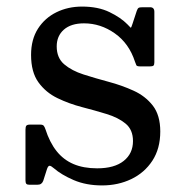

<svg xmlns="http://www.w3.org/2000/svg" viewBox="-20 -552 558 584"><path d="M390.5 -364.5Q393 -357 394.8 -353.5Q396.5 -350 407 -350H435Q443.5 -350 446.5 -352.2Q449.5 -354.5 449.5 -362.5V-516Q449.5 -530 436.5 -530H414Q404.5 -530 401.5 -528Q398.5 -526 396 -519L383 -479.5Q379 -466 377.2 -468Q375.5 -470 367.5 -478Q347.5 -498.5 313 -515.2Q278.5 -532 229.5 -532Q187 -532 151.8 -514.8Q116.5 -497.5 95.5 -464.8Q74.5 -432 74.5 -385Q74.5 -332.5 97 -301.5Q119.5 -270.5 154.8 -253.5Q190 -236.5 229.5 -226.2Q269 -216 304.2 -205.2Q339.5 -194.5 362 -176Q384.5 -157.5 384.5 -123Q384.5 -85 356.2 -62.5Q328 -40 275.5 -40Q234 -40 203.5 -53Q173 -66 152 -92.5Q131 -119 118 -159.5Q116 -165.5 113.2 -169.2Q110.5 -173 102 -173H71.5Q63 -173 60.2 -169.8Q57.5 -166.5 57.5 -157.5V-3.5Q57.5 4 60 7Q62.5 10 70 10H93Q101 10 105.2 6.8Q109.5 3.5 111.5 -2L123 -38Q126.5 -48 131 -47.8Q135.5 -47.5 143.5 -40.5Q166.5 -20.5 204.2 -4.2Q242 12 290.5 12Q339 12 379.2 -7.2Q419.5 -26.5 443.5 -63.2Q467.5 -100 467.5 -152Q467.5 -201.5 444.8 -230.8Q422 -260 386.2 -276.2Q350.5 -292.5 310.2 -303.2Q270 -314 234 -325.5Q198 -337 175.2 -356.5Q152.5 -376 152.5 -411Q152.5 -442.5 174.2 -461.8Q196 -481 235.5 -481Q286 -481 329.2 -450.5Q372.5 -420 390.5 -364.5Z"/></svg>

Font: Besley
Style: Regular
Weight: 400
Designer: Owen Earl
Foundry: indestructible type*
Version: Version 4.000